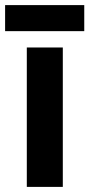

<svg xmlns="http://www.w3.org/2000/svg" viewBox="-33 -798 350 752"><path d="M213 -66H72V-612H213ZM297 -778V-676H-13V-778Z"/></svg>

Font: Noto Sans Malayalam UI SemiCondensed
Style: Bold
Weight: 700
Width: 4
Designer: Jelle Bosma - Monotype Design Team
Foundry: Monotype Imaging Inc.
Version: Version 2.104; ttfautohint (v1.8.4.7-5d5b)